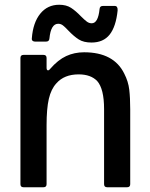

<svg xmlns="http://www.w3.org/2000/svg" viewBox="-20 -788 630 808"><path d="M79 0Q66 0 66 -13V-544Q66 -557 79 -557H163Q176 -557 176 -544V-503Q176 -492 182 -492Q187 -492 191 -498Q224 -536 258.5 -552Q293 -568 334 -568Q459 -568 503 -478Q520 -445 524 -410.5Q528 -376 528 -328V-13Q528 0 515 0H431Q418 0 418 -13V-329Q418 -414 389 -447Q362 -475 311 -475Q250 -475 217 -437Q195 -413 185.5 -372Q176 -331 176 -261V-13Q176 0 163 0ZM268 -659Q254 -674 245 -681Q236 -688 225 -688Q194 -688 188 -626Q187 -613 174 -613H127Q121 -613 117 -616.5Q113 -620 114 -627Q119 -693 149.5 -730.5Q180 -768 229 -768Q259 -768 279 -755Q299 -742 321 -719Q336 -704 345.5 -697Q355 -690 366 -690Q393 -690 399 -750Q400 -763 413 -763H463Q476 -763 475 -744Q468 -676 441.5 -642.5Q415 -609 365 -609Q332 -609 311.5 -622Q291 -635 268 -659Z"/></svg>

Font: Open Sauce Two Medium
Style: Regular
Weight: 500
Designer: Alfredo Marco Pradil
Foundry: Creative Sauce Fz LLC
Version: Version 1.477